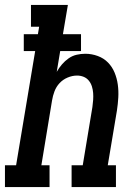

<svg xmlns="http://www.w3.org/2000/svg" viewBox="-42 -755 562 775"><path d="M-22 0V-88H23L100 -549H54V-617H111L116 -647H83V-735H232L212 -617H285V-549H201L187 -465Q196 -481 208 -495Q220 -509 235 -519.5Q250 -530 267.5 -534Q285 -538 302 -538Q328 -538 352.5 -529Q377 -520 394 -502.5Q411 -485 420.5 -462Q430 -439 433.5 -413.5Q437 -388 435.5 -361.5Q434 -335 430 -309L393 -88H426V0H247V-88H292L331 -323Q333 -337 334 -351.5Q335 -366 334 -379.5Q333 -393 329 -406Q325 -419 316.5 -429.5Q308 -440 295.5 -445Q283 -450 269 -450Q250 -450 231 -442Q212 -434 198.5 -419.5Q185 -405 178 -386.5Q171 -368 168 -349L125 -88H158V0Z"/></svg>

Font: Iosevka Curly Slab SmBdObl
Style: Regular
Weight: 600
Italic angle: -9°
Monospace: yes
Designer: Belleve Invis
Foundry: Belleve Invis
Version: Version 11.0.0; ttfautohint (v1.8.3)